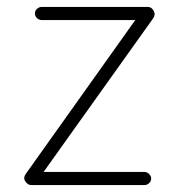

<svg xmlns="http://www.w3.org/2000/svg" viewBox="-20 -535 517 555"><path d="M422 -481 106 -38H397Q405 -38 411 -32Q417 -26 417 -19Q417 -11 411 -5.5Q405 0 397 0H71Q62 0 56 -7Q50 -14 50 -20Q50 -26 55 -33L371 -477H101Q93 -477 87 -482.5Q81 -488 81 -496Q81 -504 87 -509.5Q93 -515 101 -515H407Q415 -515 420.5 -509Q426 -503 427 -495Q427 -488 422 -481Z"/></svg>

Font: Quicksand Light
Style: Regular
Weight: 300
Designer: Andrew Paglinawan
Foundry: Andrew Paglinawan
Version: Version 3.000